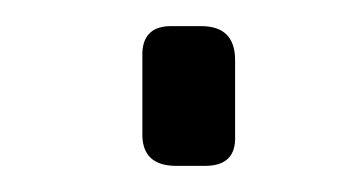

<svg xmlns="http://www.w3.org/2000/svg" viewBox="-20 -127 258 147"><path d="M134 -107Q160 -107 160 -81V-23Q161 0 137 0H115Q88 0 89 -26V-83Q88 -107 111 -107Z"/></svg>

Font: Taylor Sans Light
Style: Regular
Weight: 300
Italic angle: -8°
Designer: Natanael Gama
Version: Version 1.001 September 8, 2015